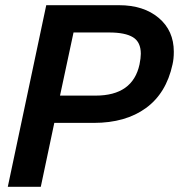

<svg xmlns="http://www.w3.org/2000/svg" viewBox="-20 -719 689 739"><path d="M158 -699H438Q533 -699 591 -650Q649 -601 649 -520Q649 -492 644 -471Q620 -360 541.5 -303Q463 -246 341 -246H189L137 0H10ZM348 -351Q491 -351 517 -471Q522 -496 522 -512Q522 -557 492 -575.5Q462 -594 400 -594H263L211 -351Z"/></svg>

Font: Prompt Medium
Style: Italic
Weight: 500
Italic angle: -12°
Designer: Katatrad Team
Foundry: CadsonDemak
Version: Version 1.001